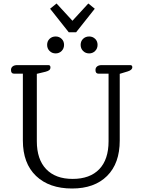

<svg xmlns="http://www.w3.org/2000/svg" viewBox="-20 -1068 821 1100"><path d="M267 -1018 304 -1048 395 -949 486 -1048 523 -1018 416 -883H374ZM250 -811Q250 -832 264 -845.5Q278 -859 299 -859Q319 -859 333 -845.5Q347 -832 347 -811Q347 -790 333 -776Q319 -762 299 -762Q278 -762 264 -776Q250 -790 250 -811ZM442 -811Q442 -832 456 -845.5Q470 -859 491 -859Q511 -859 525 -845.5Q539 -832 539 -811Q539 -790 525 -776Q511 -762 491 -762Q470 -762 456 -776Q442 -790 442 -811ZM111 -263V-646H60Q43 -646 43 -667Q43 -680 52.5 -687.5Q62 -695 79 -695H257Q269 -695 269 -682Q269 -672 262.5 -666.5Q256 -661 241 -657L191 -645V-259Q191 -155 244.5 -99Q298 -43 396 -43Q495 -43 548.5 -98.5Q602 -154 602 -259V-646H544Q527 -646 527 -667Q527 -680 536.5 -687.5Q546 -695 563 -695H726Q738 -695 738 -683Q738 -667 712 -659L666 -645V-263Q666 -132 593.5 -60Q521 12 393 12Q262 12 186.5 -60Q111 -132 111 -263Z"/></svg>

Font: Maitree
Style: Regular
Weight: 400
Designer: CadsonDemak Team
Foundry: CadsonDemak
Version: Version 1.000